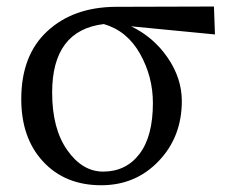

<svg xmlns="http://www.w3.org/2000/svg" viewBox="-20 -543 687 577"><path d="M290 -27.3Q358.4 -27.3 398.9 -80.1Q439.5 -132.8 439.5 -233.4Q439.5 -312.5 400.9 -381.3Q362.3 -450.2 292 -470.7Q136.7 -452.1 136.7 -264.6Q136.7 -156.2 182.1 -91.8Q227.5 -27.3 290 -27.3ZM626 -439.5 374 -463.9Q441.4 -431.6 483.9 -369.6Q526.4 -307.6 526.4 -239.3Q526.4 -131.8 457 -59.1Q387.7 13.7 284.2 13.7Q175.8 13.7 109.9 -57.1Q43.9 -127.9 43.9 -245.1Q43.9 -377 122.1 -449.2Q200.2 -521.5 327.1 -522.5L623 -523.4Z"/></svg>

Font: GenYoMin TW TTF Medium
Style: Regular
Weight: 500
Version: Version 1.300